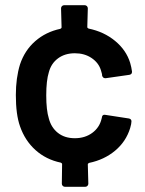

<svg xmlns="http://www.w3.org/2000/svg" viewBox="-20 -714 558 739"><path d="M372 -261Q373 -274 385 -272L476 -258Q486 -256 486 -247Q486 -238 481 -221Q465 -169 423 -134Q381 -99 323 -87Q318 -85 318 -81L320 -7Q320 -2 316.5 1.5Q313 5 308 5H230Q225 5 221.5 1.5Q218 -2 218 -7L219 -82Q219 -86 214 -88Q157 -100 116.5 -136.5Q76 -173 57 -228Q41 -273 41 -348Q41 -414 57 -466Q75 -520 115.5 -555.5Q156 -591 212 -603Q217 -605 217 -609L215 -682Q215 -687 218.5 -690.5Q222 -694 227 -694H306Q311 -694 314.5 -690.5Q318 -687 318 -682L316 -610Q316 -606 321 -604Q380 -592 423 -556.5Q466 -521 481 -472Q486 -455 488 -439V-437Q488 -428 478 -426L387 -413H385Q376 -413 373 -423Q373 -428 372 -431Q370 -439 368 -445Q359 -473 332 -491Q305 -509 268 -509Q230 -509 203.5 -489.5Q177 -470 168 -436Q158 -404 158 -347Q158 -290 168 -258Q177 -223 203 -202.5Q229 -182 268 -182Q307 -182 335 -202.5Q363 -223 371 -257Z"/></svg>

Font: Barlow SemiBold
Style: Regular
Weight: 600
Designer: Jeremy Tribby
Foundry: Tribby Type
Version: Version 1.422